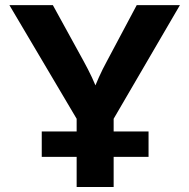

<svg xmlns="http://www.w3.org/2000/svg" viewBox="-20 -748 757 768"><path d="M286.6 0V-272.9L17.6 -727.5H191.4L314.5 -503.4Q332.5 -470.7 347.7 -438.5Q362.8 -406.2 378.4 -365.2H345.7Q360.8 -406.2 375.5 -438.7Q390.1 -471.2 407.7 -503.4L526.9 -727.5H699.7L434.6 -272.9V0ZM147 -120.6V-222.2H574.2V-120.6Z"/></svg>

Font: Inter 20pt
Style: Bold
Weight: 700
Version: Version 4.001;git-66647c0bb